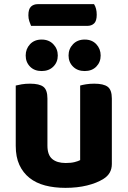

<svg xmlns="http://www.w3.org/2000/svg" viewBox="-20 -892 616 927"><path d="M130 -767Q126 -776 121.5 -789.5Q117 -803 117 -818Q117 -848 129.5 -860Q142 -872 163 -872H434Q447 -852 447 -821Q447 -791 434.5 -779Q422 -767 401 -767ZM520 -100Q520 -53 479 -28Q447 -8 400 3.5Q353 15 296 15Q242 15 198 3.5Q154 -8 122.5 -33Q91 -58 73.5 -96Q56 -134 56 -188V-479Q67 -482 85 -485Q103 -488 125 -488Q170 -488 189.5 -473Q209 -458 209 -416V-189Q209 -144 232 -124.5Q255 -105 297 -105Q323 -105 340.5 -109.5Q358 -114 367 -119V-479Q377 -482 395 -485Q413 -488 435 -488Q480 -488 500 -473Q520 -458 520 -416ZM259 -624Q259 -592 237.5 -570.5Q216 -549 181 -549Q146 -549 125 -570.5Q104 -592 104 -624Q104 -656 125 -678.5Q146 -701 181 -701Q216 -701 237.5 -678.5Q259 -656 259 -624ZM466 -624Q466 -592 445 -570.5Q424 -549 389 -549Q354 -549 332.5 -570.5Q311 -592 311 -624Q311 -656 332.5 -678.5Q354 -701 389 -701Q424 -701 445 -678.5Q466 -656 466 -624Z"/></svg>

Font: Baloo Thambi 2
Style: Bold
Weight: 700
Designer: Aadarsh Rajan and Ek Type
Foundry: Ek Type
Version: Version 1.640;hotconv 1.0.111;makeotfexe 2.5.65597; ttfautoh